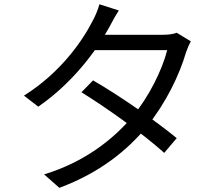

<svg xmlns="http://www.w3.org/2000/svg" viewBox="-20 -834 1040 898"><path d="M415.3 -458.1 360.9 -402.6C484.9 -325.8 655.6 -203 748 -118.9L806.6 -188C707.9 -268.8 543.8 -383.7 415.3 -458.1ZM872.5 -640.7 806.6 -680.7C790.4 -674.5 768.1 -671.3 741.2 -671.3H423.3L391.3 -599.6H761.9C738.8 -506.8 676 -379.9 598.7 -287.8C508.4 -180.8 372.2 -74.6 186.2 -18.4L257.7 44.5C447.2 -25.9 577.9 -132.6 668.4 -244C756.6 -352.8 819.6 -485.1 849.4 -587.3C854.9 -603.3 864.4 -626.6 872.5 -640.7ZM535.8 -785 444.9 -814C438.8 -788.4 422.7 -752.9 412.7 -735.3C366.4 -644 263.5 -493.8 92 -386.7L159 -335.1C318.6 -445.1 431.2 -596.7 491 -706.6C500.9 -725.3 518.7 -759 535.8 -785Z"/></svg>

Font: Source Han Sans JP VF
Style: Regular
Weight: 250
Designer: Ryoko NISHIZUKA 西塚涼子 (kana, bopomofo & ideographs); Paul D. Hunt (Latin, Greek & Cyrillic); Sandoll Communications 산돌커뮤니
Foundry: Adobe
Version: Version 2.004;hotconv 1.0.118;makeotfexe 2.5.65603